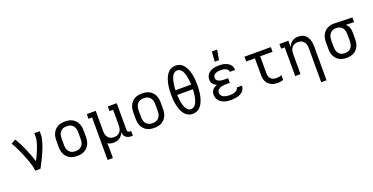

<svg xmlns="http://www.w3.org/2000/svg" viewBox="-29 -1675 5457 2810"><g transform="rotate(-20 2700.0 -270.0)"><path d="M245 0Q245 -33 236.5 -65Q228 -97 218 -128.5Q208 -160 196.5 -191Q185 -222 172.5 -252.5Q160 -283 146.5 -313.5Q133 -344 119 -374Q105 -404 89.5 -433Q74 -462 57 -490L128 -528Q156 -481 180.5 -432Q205 -383 227 -332.5Q249 -282 268.5 -231Q288 -180 304 -127Q318 -154 331 -181.5Q344 -209 356 -236.5Q368 -264 379.5 -292Q391 -320 400 -349Q409 -378 415.5 -408Q422 -438 422 -468V-520H505V-468Q505 -436 498.5 -405.5Q492 -375 482.5 -344.5Q473 -314 462 -284.5Q451 -255 438.5 -226Q426 -197 413 -168.5Q400 -140 386 -112Q372 -84 357.5 -56Q343 -28 328 0Z M900 8Q871 8 842.5 3Q814 -2 788 -15.5Q762 -29 742 -50.5Q722 -72 709.5 -98Q697 -124 692 -152.5Q687 -181 687 -210V-310Q687 -339 692 -367.5Q697 -396 709.5 -422Q722 -448 742 -469.5Q762 -491 788 -504.5Q814 -518 842.5 -523Q871 -528 900 -528Q929 -528 957.5 -523Q986 -518 1012 -504.5Q1038 -491 1058 -469.5Q1078 -448 1090.5 -422Q1103 -396 1108 -367.5Q1113 -339 1113 -310V-210Q1113 -181 1108 -152.5Q1103 -124 1090.5 -98Q1078 -72 1058 -50.5Q1038 -29 1012 -15.5Q986 -2 957.5 3Q929 8 900 8ZM900 -66Q918 -66 936.5 -69.5Q955 -73 971 -82.5Q987 -92 999 -106.5Q1011 -121 1018 -138Q1025 -155 1027.5 -173.5Q1030 -192 1030 -210V-310Q1030 -328 1027.5 -346.5Q1025 -365 1018 -382Q1011 -399 999 -413.5Q987 -428 971 -437.5Q955 -447 936.5 -450.5Q918 -454 900 -454Q882 -454 863.5 -450.5Q845 -447 829 -437.5Q813 -428 801 -413.5Q789 -399 782 -382Q775 -365 772.5 -346.5Q770 -328 770 -310V-210Q770 -192 772.5 -173.5Q775 -155 782 -138Q789 -121 801 -106.5Q813 -92 829 -82.5Q845 -73 863.5 -69.5Q882 -66 900 -66Z M1295 215V-447H1239V-520H1378V-210Q1378 -192 1380 -174Q1382 -156 1388.5 -139.5Q1395 -123 1406 -108.5Q1417 -94 1432 -84Q1447 -74 1464.5 -70Q1482 -66 1500 -66Q1518 -66 1535.5 -70Q1553 -74 1568 -84Q1583 -94 1594 -108.5Q1605 -123 1611.5 -139.5Q1618 -156 1620 -174Q1622 -192 1622 -210V-447H1566V-520H1705V-102Q1705 -95 1707 -87.5Q1709 -80 1714.5 -75Q1720 -70 1727 -68Q1734 -66 1742 -66H1764V8H1742Q1719 8 1696.5 2Q1674 -4 1656.5 -18.5Q1639 -33 1630.5 -55Q1622 -77 1622 -100Q1613 -76 1598.5 -55Q1584 -34 1563 -19.5Q1542 -5 1517.5 1.5Q1493 8 1467 8Q1443 8 1418.5 2Q1394 -4 1374 -17Q1376 14 1377 45Q1378 76 1378 107V215Z M2100 8Q2071 8 2042.5 3Q2014 -2 1988 -15.5Q1962 -29 1942 -50.5Q1922 -72 1909.5 -98Q1897 -124 1892 -152.5Q1887 -181 1887 -210V-310Q1887 -339 1892 -367.5Q1897 -396 1909.5 -422Q1922 -448 1942 -469.5Q1962 -491 1988 -504.5Q2014 -518 2042.5 -523Q2071 -528 2100 -528Q2129 -528 2157.5 -523Q2186 -518 2212 -504.5Q2238 -491 2258 -469.5Q2278 -448 2290.5 -422Q2303 -396 2308 -367.5Q2313 -339 2313 -310V-210Q2313 -181 2308 -152.5Q2303 -124 2290.5 -98Q2278 -72 2258 -50.5Q2238 -29 2212 -15.5Q2186 -2 2157.5 3Q2129 8 2100 8ZM2100 -66Q2118 -66 2136.5 -69.5Q2155 -73 2171 -82.5Q2187 -92 2199 -106.5Q2211 -121 2218 -138Q2225 -155 2227.5 -173.5Q2230 -192 2230 -210V-310Q2230 -328 2227.5 -346.5Q2225 -365 2218 -382Q2211 -399 2199 -413.5Q2187 -428 2171 -437.5Q2155 -447 2136.5 -450.5Q2118 -454 2100 -454Q2082 -454 2063.5 -450.5Q2045 -447 2029 -437.5Q2013 -428 2001 -413.5Q1989 -399 1982 -382Q1975 -365 1972.5 -346.5Q1970 -328 1970 -310V-210Q1970 -192 1972.5 -173.5Q1975 -155 1982 -138Q1989 -121 2001 -106.5Q2013 -92 2029 -82.5Q2045 -73 2063.5 -69.5Q2082 -66 2100 -66Z M2700 8Q2670 8 2641.5 -2.5Q2613 -13 2591.5 -33.5Q2570 -54 2555 -80Q2540 -106 2529.5 -133.5Q2519 -161 2512.5 -190Q2506 -219 2502 -248.5Q2498 -278 2496.5 -308Q2495 -338 2495 -368Q2495 -397 2496.5 -427Q2498 -457 2502 -486.5Q2506 -516 2512.5 -545Q2519 -574 2529.5 -601.5Q2540 -629 2555 -655Q2570 -681 2591.5 -701.5Q2613 -722 2641.5 -732.5Q2670 -743 2700 -743Q2730 -743 2758.5 -732.5Q2787 -722 2808.5 -701.5Q2830 -681 2845 -655Q2860 -629 2870.5 -601.5Q2881 -574 2887.5 -545Q2894 -516 2898 -486.5Q2902 -457 2903.5 -427Q2905 -397 2905 -368Q2905 -338 2903.5 -308Q2902 -278 2898 -248.5Q2894 -219 2887.5 -190Q2881 -161 2870.5 -133.5Q2860 -106 2845 -80Q2830 -54 2808.5 -33.5Q2787 -13 2758.5 -2.5Q2730 8 2700 8ZM2578 -404H2822Q2821 -424 2819.5 -444Q2818 -464 2815.5 -483.5Q2813 -503 2809.5 -522.5Q2806 -542 2800.5 -561Q2795 -580 2787 -598.5Q2779 -617 2767 -633Q2755 -649 2737.5 -659Q2720 -669 2700 -669Q2680 -669 2662.5 -659Q2645 -649 2633 -633Q2621 -617 2613 -598.5Q2605 -580 2599.5 -561Q2594 -542 2590.5 -522.5Q2587 -503 2584.5 -483.5Q2582 -464 2580.5 -444Q2579 -424 2578 -404ZM2700 -66Q2720 -66 2737.5 -76Q2755 -86 2767 -102Q2779 -118 2787 -136.5Q2795 -155 2800.5 -174Q2806 -193 2809.5 -212.5Q2813 -232 2815.5 -251.5Q2818 -271 2819.5 -291Q2821 -311 2822 -331H2578Q2579 -311 2580.5 -291Q2582 -271 2584.5 -251.5Q2587 -232 2590.5 -212.5Q2594 -193 2599.5 -174Q2605 -155 2613 -136.5Q2621 -118 2633 -102Q2645 -86 2662.5 -76Q2680 -66 2700 -66Z M3297 8Q3272 8 3246.5 5.5Q3221 3 3197 -4.5Q3173 -12 3151 -25Q3129 -38 3112.5 -57Q3096 -76 3087.5 -100Q3079 -124 3079 -150Q3079 -171 3085 -191.5Q3091 -212 3105.5 -227.5Q3120 -243 3138 -254Q3156 -265 3176 -271Q3159 -278 3143.5 -288Q3128 -298 3116.5 -312Q3105 -326 3100 -344Q3095 -362 3095 -381Q3095 -404 3102.5 -427Q3110 -450 3125.5 -467.5Q3141 -485 3161.5 -497Q3182 -509 3204.5 -516Q3227 -523 3250.5 -525.5Q3274 -528 3297 -528Q3320 -528 3342.5 -526Q3365 -524 3387 -517.5Q3409 -511 3429.5 -500Q3450 -489 3466 -472.5Q3482 -456 3490.5 -434.5Q3499 -413 3499 -390V-385H3416V-387Q3416 -400 3410 -411Q3404 -422 3394 -430Q3384 -438 3372 -442.5Q3360 -447 3347.5 -450Q3335 -453 3322.5 -453.5Q3310 -454 3297 -454Q3284 -454 3271 -453Q3258 -452 3245 -449Q3232 -446 3220 -440.5Q3208 -435 3198 -426Q3188 -417 3183 -405Q3178 -393 3178 -379Q3178 -366 3183.5 -353.5Q3189 -341 3199 -333Q3209 -325 3221.5 -320Q3234 -315 3247 -312Q3260 -309 3273.5 -308Q3287 -307 3300 -307H3362V-234H3300Q3285 -234 3270 -233Q3255 -232 3240 -228.5Q3225 -225 3211 -219Q3197 -213 3185.5 -203.5Q3174 -194 3167.5 -180Q3161 -166 3161 -151Q3161 -136 3167 -122Q3173 -108 3184 -97.5Q3195 -87 3209 -81Q3223 -75 3237.5 -71.5Q3252 -68 3267 -66.5Q3282 -65 3297 -65Q3311 -65 3325 -66Q3339 -67 3353 -69.5Q3367 -72 3380 -76.5Q3393 -81 3405 -88.5Q3417 -96 3425 -108.5Q3433 -121 3433 -135H3515V-132Q3515 -108 3505 -85.5Q3495 -63 3477.5 -46.5Q3460 -30 3438 -19Q3416 -8 3392.5 -2Q3369 4 3345 6Q3321 8 3297 8ZM3260 -600 3272 -755H3355L3327 -600Z M4028 8Q4002 8 3976.5 4Q3951 0 3927.5 -11Q3904 -22 3884.5 -39.5Q3865 -57 3852.5 -80Q3840 -103 3835 -128.5Q3830 -154 3830 -180V-446H3695V-520H4105V-447H3913V-180Q3913 -157 3920 -134.5Q3927 -112 3943.5 -95.5Q3960 -79 3982.5 -72.5Q4005 -66 4028 -66Q4049 -66 4070.5 -70Q4092 -74 4111 -82V-8Q4092 0 4070.5 4Q4049 8 4028 8Z M4622 215V-310Q4622 -328 4620 -346Q4618 -364 4611.5 -380.5Q4605 -397 4594 -411.5Q4583 -426 4568 -436Q4553 -446 4535.5 -450Q4518 -454 4500 -454Q4482 -454 4464.5 -450Q4447 -446 4432 -436Q4417 -426 4406 -411.5Q4395 -397 4388.5 -380.5Q4382 -364 4380 -346Q4378 -328 4378 -310V0H4295V-447H4239V-520H4378V-420Q4387 -444 4401.5 -465Q4416 -486 4437 -500.5Q4458 -515 4482.5 -521.5Q4507 -528 4533 -528Q4559 -528 4585 -521Q4611 -514 4632 -498.5Q4653 -483 4667.5 -460.5Q4682 -438 4690.5 -413.5Q4699 -389 4702 -362.5Q4705 -336 4705 -310V215Z M5096 8Q5067 8 5038.5 2.5Q5010 -3 4985 -16.5Q4960 -30 4940.5 -51.5Q4921 -73 4908.5 -98.5Q4896 -124 4891.5 -152.5Q4887 -181 4887 -210V-310Q4887 -338 4891.5 -365Q4896 -392 4907 -417.5Q4918 -443 4936.5 -464Q4955 -485 4979 -499Q5003 -513 5029.5 -520.5Q5056 -528 5084 -528H5100L5374 -520V-447L5249 -450Q5263 -437 5274.5 -421Q5286 -405 5293 -386.5Q5300 -368 5302.5 -349Q5305 -330 5305 -310V-210Q5305 -181 5300.5 -152.5Q5296 -124 5283.5 -98.5Q5271 -73 5251.5 -51.5Q5232 -30 5207 -16.5Q5182 -3 5153.5 2.5Q5125 8 5096 8ZM5096 -66Q5114 -66 5132 -69.5Q5150 -73 5165.5 -83Q5181 -93 5192.5 -107.5Q5204 -122 5210.5 -139Q5217 -156 5219.5 -174Q5222 -192 5222 -210V-310Q5222 -336 5217 -361Q5212 -386 5197.5 -407.5Q5183 -429 5159.5 -441Q5136 -453 5110 -454H5100Q5098 -455 5096 -455Q5094 -455 5091 -455Q5074 -455 5056.5 -449.5Q5039 -444 5024.5 -434.5Q5010 -425 4999 -410.5Q4988 -396 4981.5 -379.5Q4975 -363 4972.5 -345.5Q4970 -328 4970 -310V-210Q4970 -192 4972.5 -174Q4975 -156 4981.5 -139Q4988 -122 4999.5 -107.5Q5011 -93 5026.5 -83Q5042 -73 5060 -69.5Q5078 -66 5096 -66Z"/></g></svg>

Font: Iosevka HT Extended
Style: Regular
Weight: 400
Width: 7
Monospace: yes
Designer: Belleve Invis
Foundry: Belleve Invis
Version: Version 32.3.0; ttfautohint (v1.8.4)